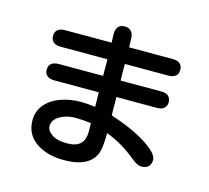

<svg xmlns="http://www.w3.org/2000/svg" viewBox="-118 -926 1237 1137"><g transform="rotate(15 500.0 -358.0)"><path d="M142.6 -455.1Q158.2 -470.7 190.4 -470.7H461.9V-550.8L460.9 -572.3H173.8Q142.6 -572.3 127 -587.9Q114.3 -600.6 114.3 -623Q114.3 -645.5 127 -658.2Q142.6 -673.8 173.8 -673.8H460L458 -725.6Q458 -757.8 472.7 -772.5Q487.3 -787.1 511.2 -787.1Q535.2 -787.1 549.3 -772.9Q563.5 -758.8 565.4 -730.5Q565.4 -729.5 567.4 -673.8H835Q866.2 -673.8 881.8 -658.2Q894.5 -645.5 894.5 -623Q894.5 -590.8 869.1 -579.1Q855.5 -572.3 835 -572.3H568.4V-508.8L569.3 -484.4V-470.7H818.4Q859.4 -470.7 872.1 -445.3Q877.9 -434.6 877.9 -422.9Q877.9 -398.4 865.2 -385.7Q849.6 -370.1 818.4 -370.1H570.3L571.3 -336.9V-293L572.3 -257.8Q695.3 -218.8 784.2 -165Q877 -107.4 877 -66.4Q877 -40 862.3 -25.4Q847.7 -10.7 818.4 -10.7Q793.9 -10.7 754.9 -43Q668.9 -114.3 573.2 -149.4Q572.3 -79.1 564.5 -42.5Q556.6 -5.9 530.3 20.5Q479.5 71.3 365.2 71.3Q261.7 71.3 194.3 24.4Q126 -23.4 126 -109.4Q126 -172.9 170.9 -217.8Q203.1 -250 252.9 -267.6Q309.6 -288.1 378.9 -288.1Q414.1 -288.1 463.9 -281.2V-304.7L462.9 -342.8V-370.1H190.4Q158.2 -370.1 142.6 -385.7Q129.9 -398.4 129.9 -420.4Q129.9 -442.4 142.6 -455.1ZM464.8 -181.6Q416 -188.5 373 -188.5Q330.1 -188.5 299.8 -176.8Q249 -157.2 236.3 -124Q232.4 -113.3 232.4 -103.5Q232.4 -74.2 263.7 -52.7Q295.9 -29.3 358.4 -29.3Q414.1 -29.3 439.9 -54.7Q465.8 -80.1 465.8 -130.9L464.8 -180.7Z"/></g></svg>

Font: FakePearl
Style: SemiBold
Weight: 400
Version: Version 1.2